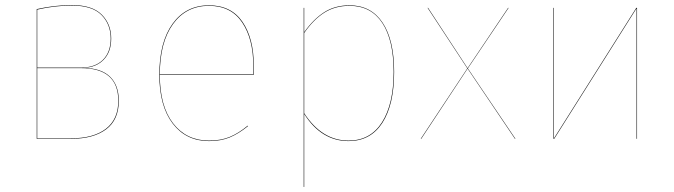

<svg xmlns="http://www.w3.org/2000/svg" viewBox="-20 -548 2660 758"><path d="M449 -150Q449 -75 399 -37.5Q349 0 261 0H125V-512Q196 -528 264 -528Q344 -528 381.5 -490.5Q419 -453 419 -396Q419 -343 389.5 -312.5Q360 -282 310 -280Q379 -279 414 -245.5Q449 -212 449 -150ZM127 -510V-281H298Q355 -281 386 -311.5Q417 -342 417 -396Q417 -452 380.5 -489Q344 -526 264 -526Q196 -526 127 -510ZM447 -150Q447 -279 300 -279H127V-2H261Q349 -2 398 -39.5Q447 -77 447 -150Z M981 -252H611Q611 -129 663.5 -61Q716 7 805 7Q852 7 887 -7.5Q922 -22 958 -52L959 -50Q922 -20 887 -5.5Q852 9 805 9Q715 9 662 -60Q609 -129 609 -253Q609 -382 661.5 -454.5Q714 -527 805 -527Q893 -527 937.5 -461.5Q982 -396 982 -288Q982 -266 981 -252ZM980 -288Q980 -394 936 -459.5Q892 -525 805 -525Q715 -525 663 -453Q611 -381 611 -254H979Q980 -267 980 -288Z M1536 -264Q1536 -135 1489.5 -63Q1443 9 1356 9Q1249 9 1181 -98V190H1179V-517H1181V-421Q1217 -472 1259.5 -499.5Q1302 -527 1360 -527Q1445 -527 1490.5 -458.5Q1536 -390 1536 -264ZM1534 -264Q1534 -389 1489.5 -457Q1445 -525 1360 -525Q1303 -525 1260.5 -498Q1218 -471 1181 -418V-101Q1251 7 1356 7Q1442 7 1488 -65Q1534 -137 1534 -264Z M2015 0H2013L1826 -277L1643 0H1641L1825 -278L1668 -517H1670L1826 -279L1986 -517H1988L1827 -278Z M2495 0H2493V-394V-515L2168 0H2165V-517H2167V-121V-2L2492 -517H2495Z"/></svg>

Font: FiraGO Two
Style: Regular
Weight: 100
Designer: bBox Type
Foundry: bBox Type GmbH
Version: Version 1.001